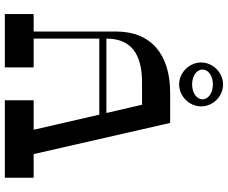

<svg xmlns="http://www.w3.org/2000/svg" viewBox="-96 -868 964 813"><g transform="rotate(90 386.5 -462.0)"><path d="M338 -738C389 -738 431 -782 431 -831C431 -881 389 -924 338 -924C287 -924 245 -880 245 -831C245 -782 287 -738 338 -738ZM338 -881C374 -881 401 -862 401 -837C401 -812 374 -793 338 -793C302 -793 275 -812 275 -837C275 -862 302 -881 338 -881ZM633 -122 501 -700H373C210 -700 114 -618 114 -472V-122H40V0H266V-122H144V-400H466L530 -122H405V0H733V-122ZM144 -430C144 -533 207 -581 330 -581H424L459 -430Z"/></g></svg>

Font: Space Cowgirl Medium
Style: Regular
Weight: 600
Designer: Valery Marier
Foundry: Valery Marier
Version: Version 1.000;hotconv 1.0.109;makeotfexe 2.5.65596